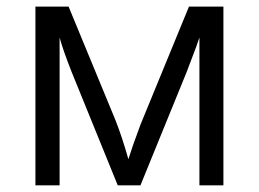

<svg xmlns="http://www.w3.org/2000/svg" viewBox="-20 -554 775 574"><path d="M363.8 -78.1 378.9 -123.5 399.9 -181.2 544.9 -534.2H647.9V0H576.2V-441.9L566.4 -413.6L538.1 -338.9L399.9 0H332L193.8 -339.8Q168 -405.3 158.2 -441.9V0H85.9V-534.2H185.1L325.2 -194.8Q346.2 -141.1 363.8 -78.1Z"/></svg>

Font: f06597129
Style: Regular
Weight: 400
Foundry: Ascender Corporation
Version: Version 1.10